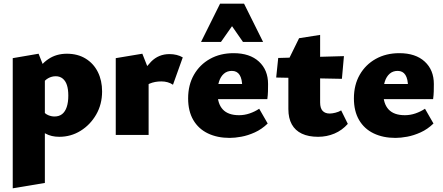

<svg xmlns="http://www.w3.org/2000/svg" viewBox="-20 -731 2402 1040"><path d="M301 10Q258 10 226.5 -7.5Q195 -25 176 -53L212 -132Q223 -115 240.5 -107.5Q258 -100 275 -100Q300 -100 316.5 -113Q333 -126 341.5 -151.5Q350 -177 350 -213Q350 -247 342.5 -270Q335 -293 319.5 -305.5Q304 -318 282 -318Q260 -318 240.5 -307Q221 -296 205 -271L159 -320Q199 -382 242 -411Q285 -440 342 -440Q401 -440 444 -413.5Q487 -387 510 -341Q533 -295 533 -236Q533 -166 501 -110.5Q469 -55 416.5 -22.5Q364 10 301 10ZM49 289V-416L189 -440L223 -354V260Z M607 0V-416L751 -440L785 -354V0ZM745 -244 723 -283Q758 -356 798.5 -397Q839 -438 898 -438Q918 -438 936.5 -433.5Q955 -429 970 -420L917 -272Q904 -281 888 -285.5Q872 -290 854 -290Q819 -290 791.5 -278.5Q764 -267 745 -244Z M1224 16Q1157 16 1106 -8.5Q1055 -33 1027 -81Q999 -129 999 -198Q999 -271 1030.5 -326Q1062 -381 1117.5 -412Q1173 -443 1245 -443Q1333 -443 1382.5 -397.5Q1432 -352 1432 -276Q1432 -256 1431.5 -236Q1431 -216 1428 -194H1292V-260Q1292 -303 1278 -325Q1264 -347 1236 -347Q1210 -347 1192.5 -331.5Q1175 -316 1166.5 -289.5Q1158 -263 1158 -229Q1158 -169 1187 -138Q1216 -107 1275 -107Q1304 -107 1332 -116.5Q1360 -126 1384 -142L1430 -62Q1398 -31 1360.5 -14Q1323 3 1287.5 9.5Q1252 16 1224 16ZM1079 -194 1099 -276H1423V-194ZM1296 -504 1205 -635 1172 -711H1302L1405 -504ZM1069 -504 1172 -711H1302L1269 -635L1177 -504Z M1703 10Q1651 10 1615 -7Q1579 -24 1560.5 -57.5Q1542 -91 1542 -140V-406L1600 -524L1714 -542V-176Q1714 -145 1727.5 -130.5Q1741 -116 1766 -116Q1779 -116 1797 -120.5Q1815 -125 1828 -133L1864 -60Q1833 -25 1791.5 -7.5Q1750 10 1703 10ZM1832 -304 1476 -311 1487 -417 1843 -427Z M2122 16Q2055 16 2004 -8.5Q1953 -33 1925 -81Q1897 -129 1897 -198Q1897 -271 1928.5 -326Q1960 -381 2015.5 -412Q2071 -443 2143 -443Q2231 -443 2280.5 -397.5Q2330 -352 2330 -276Q2330 -256 2329.5 -236Q2329 -216 2326 -194H2190V-260Q2190 -303 2176 -325Q2162 -347 2134 -347Q2108 -347 2090.5 -331.5Q2073 -316 2064.5 -289.5Q2056 -263 2056 -229Q2056 -169 2085 -138Q2114 -107 2173 -107Q2202 -107 2230 -116.5Q2258 -126 2282 -142L2328 -62Q2296 -31 2258.5 -14Q2221 3 2185.5 9.5Q2150 16 2122 16ZM1977 -194 1997 -276H2321V-194Z"/></svg>

Font: Ysabeau Infant Black
Style: Regular
Weight: 900
Designer: Christian Thalmann (Catharsis Fonts)
Version: Version 2.001;gftools[0.9.30]; featfreeze: ss01,ss02,lnum